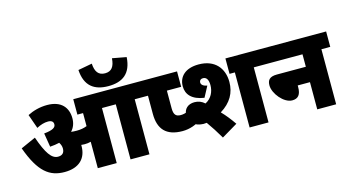

<svg xmlns="http://www.w3.org/2000/svg" viewBox="-93 -1244 2972 1637"><g transform="rotate(-15 1393.0 -425.0)"><path d="M1087 -851 963 -874C958 -802 932 -765 874 -765C816 -765 789 -802 785 -874L661 -851C670 -708 749 -652 874 -652C999 -652 1078 -708 1087 -851ZM519 -218C519 -222 519 -225 519 -228C528 -227 538 -226 548 -226C567 -226 586 -228 604 -233V0H771V-486H893V0H1060V-486H1138V-622H554V-486H604V-371C577 -360 547 -355 514 -355C494 -355 478 -356 464 -358C491 -387 505 -424 505 -467C505 -560 451 -632 325 -632C259 -632 200 -615 151 -590L195 -465C230 -484 264 -494 296 -494C326 -494 343 -482 343 -458C343 -430 319 -412 239 -404L259 -282C289 -284 316 -288 342 -294C354 -276 360 -258 360 -239C360 -201 340 -182 303 -182C246 -182 204 -244 153 -390L21 -331C102 -106 192 -41 324 -41C450 -41 519 -108 519 -218Z M1385 -118C1447 -118 1512 -139 1562 -182L1508 -299C1481 -272 1447 -254 1405 -254C1362 -254 1344 -274 1344 -330V-486H1470V-622H1125V-486H1177V-325C1177 -191 1241 -118 1385 -118Z M1573 -131C1582 -131 1591 -132 1601 -133C1634 -87 1669 -33 1702 24L1843 -60C1811 -107 1777 -150 1740 -188C1835 -246 1878 -325 1878 -420C1878 -540 1806 -632 1662 -632C1544 -632 1484 -571 1484 -486C1484 -414 1530 -360 1638 -344L1688 -438C1655 -445 1636 -458 1636 -480C1636 -497 1648 -509 1668 -509C1700 -509 1715 -481 1715 -436C1715 -378 1689 -323 1634 -295C1607 -319 1580 -330 1544 -330C1488 -330 1449 -296 1449 -240C1449 -169 1502 -133 1573 -131ZM2111 -486H2189V-622H1897V-486H1944V0H2111Z M2175 -622V-486H2541V-376H2285C2217 -376 2200 -346 2200 -302C2200 -230 2282 -129 2356 -129C2408 -129 2433 -159 2433 -226V-240H2541V0H2708V-486H2786V-622Z"/></g></svg>

Font: Noto Sans Devanagari SemiCondensed Black
Style: Regular
Weight: 900
Width: 4
Designer: Jelle Bosma - Monotype Design Team
Foundry: Monotype Imaging Inc.
Version: Version 2.004